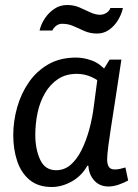

<svg xmlns="http://www.w3.org/2000/svg" viewBox="-20 -734 550 767"><path d="M418 -496H465Q450 -396 439.5 -328.5Q429 -261 422.5 -219Q416 -177 413 -153Q410 -129 409 -116.5Q408 -104 408 -96Q408 -79 414.5 -68Q421 -57 439 -57Q449 -57 460 -59.5Q471 -62 481 -65L492 -13Q476 -4 454.5 3.5Q433 11 413 11Q378 11 356.5 -13Q335 -37 333 -72H329Q306 -31 266.5 -9Q227 13 187 13Q132 13 98 -15.5Q64 -44 48.5 -91Q33 -138 33 -194Q33 -250 48.5 -305Q64 -360 95 -405Q126 -450 173 -477Q220 -504 284 -504Q315 -504 347.5 -492Q380 -480 407 -448V-385Q375 -413 346.5 -426Q318 -439 287 -439Q243 -439 211.5 -418Q180 -397 159.5 -361.5Q139 -326 130 -283Q121 -240 121 -195Q121 -138 140.5 -96Q160 -54 204 -54Q237 -54 262 -75.5Q287 -97 305.5 -134Q324 -171 336.5 -216.5Q349 -262 355 -311L369 -417ZM471 -702Q466 -678 452 -654.5Q438 -631 416.5 -615.5Q395 -600 368 -600Q340 -600 317.5 -610Q295 -620 274 -629.5Q253 -639 228 -639Q215 -639 204.5 -631Q194 -623 189 -612H138Q144 -638 159.5 -661Q175 -684 197.5 -699Q220 -714 248 -714Q275 -714 297 -704.5Q319 -695 340 -685Q361 -675 380 -675Q393 -675 405 -682.5Q417 -690 421 -702Z"/></svg>

Font: Rosario Medium
Style: Italic
Weight: 500
Italic angle: -8.05°
Version: Version 1.201